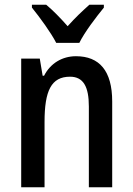

<svg xmlns="http://www.w3.org/2000/svg" viewBox="-20 -786 557 806"><path d="M216 -606H313C335 -651 384 -715 416 -754V-766H355C323 -737 298 -714 264 -676C234 -710 201 -744 174 -766H114V-754C148 -712 194 -649 216 -606ZM299 -550C242 -550 192 -521 165 -468H159L147 -540H69V0H167V-274C167 -405 195 -464 274 -464C330 -464 353 -422 353 -339V0H451V-360C451 -489 397 -550 299 -550Z"/></svg>

Font: Noto Sans Arabic Cond Med
Style: Regular
Weight: 500
Width: 3
Designer: Monotype Design Team, Nadine Chahine, Nizar Qandah and Khaled Hosny
Foundry: Monotype Imaging Inc.
Version: Version 2.012